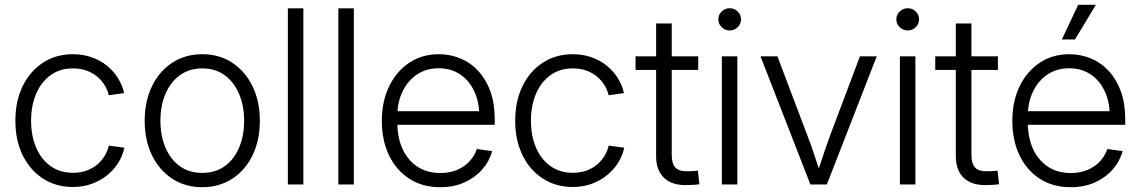

<svg xmlns="http://www.w3.org/2000/svg" viewBox="-20 -762 4708 793"><path d="M281.2 10.3Q210.9 10.3 157.2 -24.7Q103.5 -59.6 73.5 -121.3Q43.5 -183.1 43.5 -263.2Q43.5 -344.2 73.5 -406Q103.5 -467.8 157.2 -502.9Q210.9 -538.1 281.2 -538.1Q323.2 -538.1 358.9 -525.4Q394.5 -512.7 421.9 -490.5Q449.2 -468.3 467.3 -439.2Q485.4 -410.2 492.7 -377.4L429.2 -368.7Q424.3 -390.1 412.1 -410.2Q399.9 -430.2 381.1 -445.8Q362.3 -461.4 337.4 -470.5Q312.5 -479.5 281.2 -479.5Q227.5 -479.5 188.7 -451.4Q149.9 -423.3 129.2 -374.5Q108.4 -325.7 108.4 -263.2Q108.4 -201.2 129.2 -152.6Q149.9 -104 188.7 -76.2Q227.5 -48.3 281.2 -48.3Q312.5 -48.3 337.4 -57.4Q362.3 -66.4 381.1 -82Q399.9 -97.7 412.1 -117.9Q424.3 -138.2 429.7 -160.6L493.7 -151.9Q486.8 -119.1 468.5 -89.8Q450.2 -60.5 422.4 -38.1Q394.5 -15.6 358.9 -2.7Q323.2 10.3 281.2 10.3Z M815.4 11.2Q745.1 11.2 691.4 -23.9Q637.7 -59.1 607.7 -120.8Q577.6 -182.6 577.6 -263.2Q577.6 -343.8 607.7 -405.8Q637.7 -467.8 691.4 -502.9Q745.1 -538.1 815.4 -538.1Q885.7 -538.1 939.2 -502.9Q992.7 -467.8 1022.9 -405.8Q1053.2 -343.8 1053.2 -263.2Q1053.2 -182.6 1023.2 -120.8Q993.2 -59.1 939.5 -23.9Q885.7 11.2 815.4 11.2ZM815.4 -47.9Q869.6 -47.9 908.2 -75.7Q946.8 -103.5 967.5 -152.3Q988.3 -201.2 988.3 -263.2Q988.3 -325.2 967.5 -374Q946.8 -422.9 908.2 -451.2Q869.6 -479.5 815.4 -479.5Q761.7 -479.5 722.9 -451.2Q684.1 -422.9 663.3 -374Q642.6 -325.2 642.6 -263.2Q642.6 -201.2 663.3 -152.3Q684.1 -103.5 722.7 -75.7Q761.2 -47.9 815.4 -47.9Z M1232.9 -727.5V0H1168.9V-727.5Z M1441.4 -727.5V0H1377.4V-727.5Z M1798.8 11.2Q1724.1 11.2 1669.9 -24.2Q1615.7 -59.6 1586.4 -121.3Q1557.1 -183.1 1557.1 -262.7Q1557.1 -342.8 1586.9 -404.8Q1616.7 -466.8 1669.7 -502.4Q1722.7 -538.1 1792 -538.1Q1840.8 -538.1 1883.1 -520Q1925.3 -502 1956.8 -467.3Q1988.3 -432.6 2005.9 -383.1Q2023.4 -333.5 2023.4 -270V-246.6H1594.7V-302.7H1987.8L1959.5 -283.2Q1959.5 -340.8 1938.7 -385.3Q1918 -429.7 1880.4 -454.8Q1842.8 -480 1792 -480Q1740.7 -480 1702.4 -454.3Q1664.1 -428.7 1642.6 -384Q1621.1 -339.4 1621.1 -282.7V-254.9Q1621.1 -193.4 1642.8 -146.5Q1664.6 -99.6 1704.3 -73.5Q1744.1 -47.4 1798.8 -47.4Q1837.4 -47.4 1867.9 -60.3Q1898.4 -73.2 1919.2 -95.7Q1939.9 -118.2 1949.7 -146.5L2012.7 -137.7Q2001 -95.2 1971.2 -61.5Q1941.4 -27.8 1897.5 -8.3Q1853.5 11.2 1798.8 11.2Z M2345.7 10.3Q2275.4 10.3 2221.7 -24.7Q2168 -59.6 2137.9 -121.3Q2107.9 -183.1 2107.9 -263.2Q2107.9 -344.2 2137.9 -406Q2168 -467.8 2221.7 -502.9Q2275.4 -538.1 2345.7 -538.1Q2387.7 -538.1 2423.3 -525.4Q2459 -512.7 2486.3 -490.5Q2513.7 -468.3 2531.7 -439.2Q2549.8 -410.2 2557.1 -377.4L2493.7 -368.7Q2488.8 -390.1 2476.6 -410.2Q2464.4 -430.2 2445.6 -445.8Q2426.8 -461.4 2401.9 -470.5Q2377 -479.5 2345.7 -479.5Q2292 -479.5 2253.2 -451.4Q2214.4 -423.3 2193.6 -374.5Q2172.9 -325.7 2172.9 -263.2Q2172.9 -201.2 2193.6 -152.6Q2214.4 -104 2253.2 -76.2Q2292 -48.3 2345.7 -48.3Q2377 -48.3 2401.9 -57.4Q2426.8 -66.4 2445.6 -82Q2464.4 -97.7 2476.6 -117.9Q2488.8 -138.2 2494.1 -160.6L2558.1 -151.9Q2551.3 -119.1 2533 -89.8Q2514.6 -60.5 2486.8 -38.1Q2459 -15.6 2423.3 -2.7Q2387.7 10.3 2345.7 10.3Z M2863.8 -529.3V-473.1H2605V-529.3ZM2689.9 -665H2754.4V-121.6Q2754.4 -85.4 2770.3 -69.3Q2786.1 -53.2 2821.8 -54.7Q2830.6 -54.7 2841.8 -55.4Q2853 -56.2 2862.3 -57.1L2868.7 -1Q2857.4 0.5 2844.2 1.5Q2831.1 2.4 2818.8 2.4Q2756.3 4.4 2723.1 -26.9Q2689.9 -58.1 2689.9 -116.7Z M2961.4 0V-529.3H3025.4V0ZM2993.7 -636.2Q2974.6 -636.2 2960.7 -649.7Q2946.8 -663.1 2946.8 -682.1Q2946.8 -701.2 2960.7 -714.6Q2974.6 -728 2993.7 -728Q3013.2 -728 3026.9 -714.6Q3040.5 -701.2 3040.5 -682.1Q3040.5 -663.1 3026.9 -649.7Q3013.2 -636.2 2993.7 -636.2Z M3327.1 0 3121.1 -529.3H3190.9L3314.9 -201.7Q3331.1 -160.6 3344.2 -119.4Q3357.4 -78.1 3371.1 -38.1H3352.5Q3366.2 -78.1 3379.6 -119.4Q3393.1 -160.6 3408.2 -201.7L3531.7 -529.3H3601.1L3395 0Z M3696.8 0V-529.3H3760.7V0ZM3729 -636.2Q3710 -636.2 3696 -649.7Q3682.1 -663.1 3682.1 -682.1Q3682.1 -701.2 3696 -714.6Q3710 -728 3729 -728Q3748.5 -728 3762.2 -714.6Q3775.9 -701.2 3775.9 -682.1Q3775.9 -663.1 3762.2 -649.7Q3748.5 -636.2 3729 -636.2Z M4101.6 -529.3V-473.1H3842.8V-529.3ZM3927.7 -665H3992.2V-121.6Q3992.2 -85.4 4008.1 -69.3Q4023.9 -53.2 4059.6 -54.7Q4068.4 -54.7 4079.6 -55.4Q4090.8 -56.2 4100.1 -57.1L4106.4 -1Q4095.2 0.5 4082 1.5Q4068.8 2.4 4056.6 2.4Q3994.1 4.4 3960.9 -26.9Q3927.7 -58.1 3927.7 -116.7Z M4402.8 11.2Q4328.1 11.2 4273.9 -24.2Q4219.7 -59.6 4190.4 -121.3Q4161.1 -183.1 4161.1 -262.7Q4161.1 -342.8 4190.9 -404.8Q4220.7 -466.8 4273.7 -502.4Q4326.7 -538.1 4396 -538.1Q4444.8 -538.1 4487.1 -520Q4529.3 -502 4560.8 -467.3Q4592.3 -432.6 4609.9 -383.1Q4627.4 -333.5 4627.4 -270V-246.6H4198.7V-302.7H4591.8L4563.5 -283.2Q4563.5 -340.8 4542.7 -385.3Q4522 -429.7 4484.4 -454.8Q4446.8 -480 4396 -480Q4344.7 -480 4306.4 -454.3Q4268.1 -428.7 4246.6 -384Q4225.1 -339.4 4225.1 -282.7V-254.9Q4225.1 -193.4 4246.8 -146.5Q4268.6 -99.6 4308.3 -73.5Q4348.1 -47.4 4402.8 -47.4Q4441.4 -47.4 4471.9 -60.3Q4502.4 -73.2 4523.2 -95.7Q4543.9 -118.2 4553.7 -146.5L4616.7 -137.7Q4605 -95.2 4575.2 -61.5Q4545.4 -27.8 4501.5 -8.3Q4457.5 11.2 4402.8 11.2ZM4365.7 -599.1 4433.1 -742.2H4506.3L4419.9 -599.1Z"/></svg>

Font: Inter 24pt Light
Style: Regular
Weight: 300
Designer: Rasmus Andersson
Foundry: rsms
Version: Version 4.001;git-66647c0bb